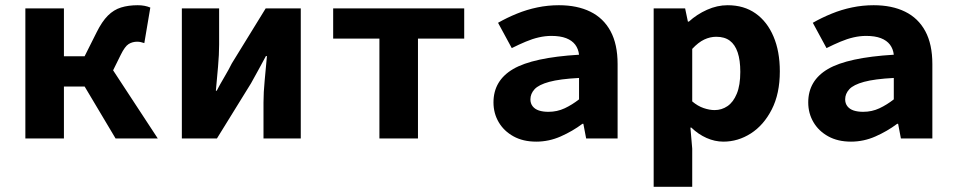

<svg xmlns="http://www.w3.org/2000/svg" viewBox="-20 -528 3640 732"><path d="M76.7 0V-496.1H223.7V-313.4H376.2L581.6 0H420.7L302.7 -198.1H223.7V0ZM398.1 -233.4 275.9 -260.3 348 -404.1Q368.7 -446 391.3 -468.5Q413.9 -491 441.7 -499.5Q469.6 -508.1 505.1 -508.1Q531.9 -508.1 553.1 -499.2L530.2 -363.7Q523.8 -365.7 517.1 -367.4Q510.5 -369 503.1 -369Q484.9 -369 470.5 -360.1Q456.1 -351.2 440.2 -318.7Z M673.3 0V-496.1H815.4V-358.3Q815.4 -320.6 811.3 -274.2Q807.2 -227.8 803 -182.2H806.3Q818.1 -205.2 835.6 -234.7Q853 -264.2 863.8 -286.2L993 -496.1H1126.7V0H984.6V-137.8Q984.6 -175.3 989.1 -221.6Q993.5 -267.9 997.7 -314.2H993.8Q982 -292.1 965.4 -261.8Q948.7 -231.5 936.9 -210.2L807 0Z M1426.5 0V-380.8H1250.2V-496.1H1749.8V-380.8H1573.5V0Z M2024.4 12Q1974.2 12 1937.8 -8.1Q1901.3 -28.2 1881.4 -62Q1861.4 -95.9 1861.4 -137.6Q1861.4 -220.9 1936.6 -264.9Q2011.9 -308.8 2187.6 -319.4Q2185.1 -341.6 2173 -357.7Q2160.8 -373.8 2138.3 -382.5Q2115.7 -391.1 2082.4 -391.1Q2058.5 -391.1 2034.1 -385.5Q2009.7 -379.9 1984.4 -369.2Q1959.1 -358.6 1931.1 -344.6L1878.8 -441.1Q1913.1 -460.7 1950.8 -476Q1988.5 -491.4 2028.6 -499.7Q2068.6 -508.1 2110.8 -508.1Q2180.6 -508.1 2230.6 -483.5Q2280.7 -459 2307.6 -409.3Q2334.6 -359.6 2334.6 -283.6V0H2214.7L2204.1 -55.9H2200.4Q2162.6 -27.6 2117.6 -7.8Q2072.7 12 2024.4 12ZM2070.9 -101.7Q2104.1 -101.7 2132.9 -115.2Q2161.6 -128.7 2187.6 -149.2V-230.8Q2114.6 -227 2074.2 -216Q2033.8 -205 2018 -187.8Q2002.2 -170.5 2002.2 -149.3Q2002.2 -133.7 2010.7 -122.8Q2019.3 -111.8 2034.7 -106.7Q2050.1 -101.7 2070.9 -101.7Z M2472.1 184.1V-496.1H2592L2602.6 -445.6H2606.3Q2636.7 -473.3 2675.5 -490.7Q2714.3 -508.1 2754 -508.1Q2816.4 -508.1 2860.6 -476.9Q2904.8 -445.7 2928.9 -389Q2953.1 -332.4 2953.1 -255.9Q2953.1 -170.8 2922.4 -110.8Q2891.7 -50.8 2842.8 -19.4Q2793.8 12 2737.8 12Q2705.4 12 2673.8 -2Q2642.3 -15.9 2615.8 -41.5H2612.2L2619.1 38.7V184.1ZM2704.4 -108.3Q2731.5 -108.3 2753.6 -123.4Q2775.7 -138.4 2789 -170.7Q2802.4 -202.9 2802.4 -254.2Q2802.4 -298.8 2792.3 -328.4Q2782.3 -358 2762.4 -372.9Q2742.5 -387.8 2710.8 -387.8Q2687.3 -387.8 2664.8 -377.2Q2642.4 -366.6 2619.1 -341.6V-141.4Q2640.2 -123.5 2662.7 -115.9Q2685.2 -108.3 2704.4 -108.3Z M3224.4 12Q3174.2 12 3137.8 -8.1Q3101.3 -28.2 3081.4 -62Q3061.4 -95.9 3061.4 -137.6Q3061.4 -220.9 3136.6 -264.9Q3211.9 -308.8 3387.6 -319.4Q3385.1 -341.6 3373 -357.7Q3360.8 -373.8 3338.3 -382.5Q3315.7 -391.1 3282.4 -391.1Q3258.5 -391.1 3234.1 -385.5Q3209.7 -379.9 3184.4 -369.2Q3159.1 -358.6 3131.1 -344.6L3078.8 -441.1Q3113.1 -460.7 3150.8 -476Q3188.5 -491.4 3228.6 -499.7Q3268.6 -508.1 3310.8 -508.1Q3380.6 -508.1 3430.6 -483.5Q3480.7 -459 3507.6 -409.3Q3534.6 -359.6 3534.6 -283.6V0H3414.7L3404.1 -55.9H3400.4Q3362.6 -27.6 3317.6 -7.8Q3272.7 12 3224.4 12ZM3270.9 -101.7Q3304.1 -101.7 3332.9 -115.2Q3361.6 -128.7 3387.6 -149.2V-230.8Q3314.6 -227 3274.2 -216Q3233.8 -205 3218 -187.8Q3202.2 -170.5 3202.2 -149.3Q3202.2 -133.7 3210.7 -122.8Q3219.3 -111.8 3234.7 -106.7Q3250.1 -101.7 3270.9 -101.7Z"/></svg>

Font: Source Code Pro ExtraLight
Style: Regular
Weight: 200
Monospace: yes
Designer: Paul D. Hunt, Teo Tuominen
Foundry: Adobe
Version: Version 1.026;hotconv 1.1.0;makeotfexe 2.6.0